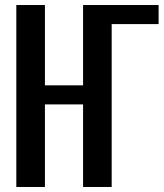

<svg xmlns="http://www.w3.org/2000/svg" viewBox="-20 -745 652 765"><path d="M45 -725H159V-405H311V-725H612V-649H425V0H311V-329H159V0H45Z"/></svg>

Font: JuliaMono
Style: Bold
Weight: 700
Monospace: yes
Designer: cormullion
Foundry: corm
Version: Version 0.055; ttfautohint (v1.8.4)